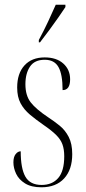

<svg xmlns="http://www.w3.org/2000/svg" viewBox="-20 -786 365 816"><path d="M156 10Q113 10 86.5 -6.5Q60 -23 48.5 -47.5Q37 -72 37 -96Q37 -119 46.5 -131Q56 -143 68 -143Q68 -70 88 -35Q108 0 157 0Q202 0 227.5 -29.5Q253 -59 253 -122Q253 -151 245.5 -172Q238 -193 219 -212Q200 -231 165 -255Q132 -278 107 -299Q82 -320 67.5 -347Q53 -374 53 -414Q53 -474 84 -508Q115 -542 170 -542Q220 -542 249 -516Q278 -490 278 -449Q278 -403 246 -403Q246 -470 228.5 -501Q211 -532 170 -532Q127 -532 107.5 -503Q88 -474 88 -428Q88 -380 110.5 -351Q133 -322 184 -288Q210 -271 233.5 -252Q257 -233 272 -204Q287 -175 287 -131Q287 -65 252.5 -27.5Q218 10 156 10ZM145 -616Q168 -659 185 -695.5Q202 -732 217 -766H258V-756Q247 -739 228.5 -712.5Q210 -686 189 -657.5Q168 -629 150 -606H145Z"/></svg>

Font: Noto Serif Display ExtraCondensed ExtraLight
Style: Regular
Weight: 200
Width: 2
Designer: Monotype Design Team
Foundry: Monotype Imaging Inc.
Version: Version 2.009